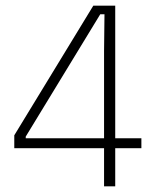

<svg xmlns="http://www.w3.org/2000/svg" viewBox="-20 -659 536 679"><path d="M348 0V-477.5L349.5 -608.5H334.5L71 -176V-152L55 -170H480V-135H30.5V-180.5L310 -639H387.5V0Z"/></svg>

Font: Anek Tamil Medium ExtraLight
Style: Regular
Weight: 250
Version: Version 1.003